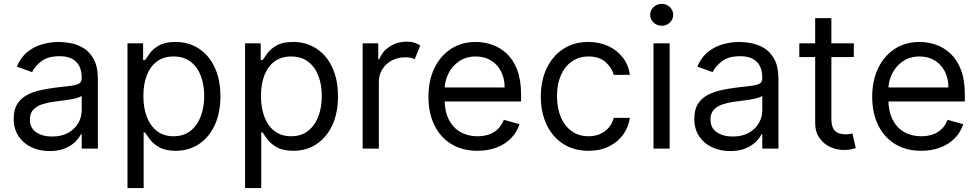

<svg xmlns="http://www.w3.org/2000/svg" viewBox="-20 -770 5071 995"><path d="M237.2 12.8Q185.4 12.8 143.1 -6.9Q100.9 -26.6 76 -64.1Q51.1 -101.6 51.1 -154.8Q51.1 -201.7 69.6 -231Q88.1 -260.3 119 -277Q149.9 -293.7 187.3 -302Q224.8 -310.4 262.8 -315.3Q312.5 -321.7 343.6 -325.1Q374.6 -328.5 389 -336.6Q403.4 -344.8 403.4 -365.1V-367.9Q403.4 -420.5 374.8 -449.6Q346.2 -478.7 288.4 -478.7Q228.3 -478.7 194.2 -452.4Q160.2 -426.1 146.3 -396.3L66.8 -424.7Q88.1 -474.4 123.8 -502.3Q159.4 -530.2 201.9 -541.4Q244.3 -552.6 285.5 -552.6Q311.8 -552.6 346.1 -546.3Q380.3 -540.1 412.5 -521Q444.6 -501.8 465.9 -463.1Q487.2 -424.4 487.2 -359.4V0H403.4V-73.9H399.1Q390.6 -56.1 370.7 -35.9Q350.9 -15.6 317.8 -1.4Q284.8 12.8 237.2 12.8ZM250 -62.5Q299.7 -62.5 334 -82Q368.3 -101.6 385.8 -132.5Q403.4 -163.4 403.4 -197.4V-274.1Q398.1 -267.8 380.1 -262.6Q362.2 -257.5 339 -253.7Q315.7 -250 293.9 -247.3Q272 -244.7 258.5 -242.9Q225.9 -238.6 197.6 -229.2Q169.4 -219.8 152.2 -201.2Q134.9 -182.5 134.9 -150.6Q134.9 -106.9 167.4 -84.7Q199.9 -62.5 250 -62.5Z M640.6 204.5V-545.5H721.6V-458.8H731.5Q740.8 -473 757.3 -495.2Q773.8 -517.4 804.9 -535Q835.9 -552.6 889.2 -552.6Q958.1 -552.6 1010.7 -518.1Q1063.2 -483.7 1092.7 -420.5Q1122.2 -357.2 1122.2 -271.3Q1122.2 -184.7 1092.7 -121.3Q1063.2 -57.9 1011 -23.3Q958.8 11.4 890.6 11.4Q838.1 11.4 806.5 -6.2Q774.9 -23.8 757.8 -46.3Q740.8 -68.9 731.5 -83.8H724.4V204.5ZM723 -272.7Q723 -210.9 741.1 -163.9Q759.2 -116.8 794 -90.4Q828.8 -63.9 879.3 -63.9Q931.8 -63.9 967.2 -91.8Q1002.5 -119.7 1020.4 -167.1Q1038.4 -214.5 1038.4 -272.7Q1038.4 -330.3 1020.8 -376.6Q1003.2 -422.9 967.9 -450.1Q932.5 -477.3 879.3 -477.3Q828.1 -477.3 793.3 -451.5Q758.5 -425.8 740.8 -379.8Q723 -333.8 723 -272.7Z M1250 204.5V-545.5H1331V-458.8H1340.9Q1350.1 -473 1366.7 -495.2Q1383.2 -517.4 1414.2 -535Q1445.3 -552.6 1498.6 -552.6Q1567.5 -552.6 1620 -518.1Q1672.6 -483.7 1702.1 -420.5Q1731.5 -357.2 1731.5 -271.3Q1731.5 -184.7 1702.1 -121.3Q1672.6 -57.9 1620.4 -23.3Q1568.2 11.4 1500 11.4Q1447.4 11.4 1415.8 -6.2Q1384.2 -23.8 1367.2 -46.3Q1350.1 -68.9 1340.9 -83.8H1333.8V204.5ZM1332.4 -272.7Q1332.4 -210.9 1350.5 -163.9Q1368.6 -116.8 1403.4 -90.4Q1438.2 -63.9 1488.6 -63.9Q1541.2 -63.9 1576.5 -91.8Q1611.9 -119.7 1629.8 -167.1Q1647.7 -214.5 1647.7 -272.7Q1647.7 -330.3 1630.1 -376.6Q1612.6 -422.9 1577.2 -450.1Q1541.9 -477.3 1488.6 -477.3Q1437.5 -477.3 1402.7 -451.5Q1367.9 -425.8 1350.1 -379.8Q1332.4 -333.8 1332.4 -272.7Z M1859.4 0V-545.5H1940.3V-463.1H1946Q1960.6 -503.6 1999.6 -528.8Q2038.7 -554 2088.1 -554Q2110.8 -554 2127.8 -548.7Q2144.9 -543.3 2157.7 -534.1L2129.3 -463.1Q2120.4 -467.7 2108.5 -470.3Q2096.6 -473 2081 -473Q2041.2 -473 2010.1 -456.3Q1979 -439.6 1961.1 -410.9Q1943.2 -382.1 1943.2 -345.2V0Z M2454.5 11.4Q2375.7 11.4 2318.7 -23.6Q2261.7 -58.6 2231 -121.6Q2200.3 -184.7 2200.3 -268.5Q2200.3 -352.3 2231 -416.4Q2261.7 -480.5 2316.9 -516.5Q2372.2 -552.6 2446 -552.6Q2488.6 -552.6 2530.2 -538.4Q2571.7 -524.1 2605.8 -492.4Q2639.9 -460.6 2660.2 -408.4Q2680.4 -356.2 2680.4 -279.8V-244.3H2259.9V-316.8H2595.2Q2595.2 -362.9 2576.9 -399.1Q2558.6 -435.4 2525 -456.3Q2491.5 -477.3 2446 -477.3Q2396 -477.3 2359.6 -452.6Q2323.2 -427.9 2303.6 -388.5Q2284.1 -349.1 2284.1 -304V-255.7Q2284.1 -193.9 2305.6 -151.1Q2327.1 -108.3 2365.4 -86.1Q2403.8 -63.9 2454.5 -63.9Q2487.6 -63.9 2514.4 -73.3Q2541.2 -82.7 2560.7 -101.7Q2580.3 -120.7 2590.9 -149.1L2671.9 -126.4Q2659.1 -85.2 2628.9 -54.2Q2598.7 -23.1 2554.3 -5.9Q2509.9 11.4 2454.5 11.4Z M3029.8 11.4Q2953.1 11.4 2897.7 -24.9Q2842.3 -61.1 2812.5 -124.6Q2782.7 -188.2 2782.7 -269.9Q2782.7 -353 2813.4 -416.7Q2844.1 -480.5 2899.3 -516.5Q2954.5 -552.6 3028.4 -552.6Q3085.9 -552.6 3132.1 -531.2Q3178.3 -509.9 3207.7 -471.6Q3237.2 -433.2 3244.3 -382.1H3160.5Q3150.9 -419.4 3118.1 -448.3Q3085.2 -477.3 3029.8 -477.3Q2980.8 -477.3 2944.1 -451.9Q2907.3 -426.5 2886.9 -380.5Q2866.5 -334.5 2866.5 -272.7Q2866.5 -209.5 2886.5 -162.6Q2906.6 -115.8 2943.4 -89.8Q2980.1 -63.9 3029.8 -63.9Q3062.5 -63.9 3089.1 -75.3Q3115.8 -86.6 3134.2 -108Q3152.7 -129.3 3160.5 -159.1H3244.3Q3237.2 -110.8 3209.3 -72.3Q3181.5 -33.7 3135.8 -11.2Q3090.2 11.4 3029.8 11.4Z M3366.5 0V-545.5H3450.3V0ZM3409.1 -636.4Q3384.6 -636.4 3367 -653.1Q3349.4 -669.7 3349.4 -693.2Q3349.4 -716.6 3367 -733.3Q3384.6 -750 3409.1 -750Q3433.6 -750 3451.2 -733.3Q3468.7 -716.6 3468.7 -693.2Q3468.7 -669.7 3451.2 -653.1Q3433.6 -636.4 3409.1 -636.4Z M3764.2 12.8Q3712.4 12.8 3670.1 -6.9Q3627.8 -26.6 3603 -64.1Q3578.1 -101.6 3578.1 -154.8Q3578.1 -201.7 3596.6 -231Q3615.1 -260.3 3646 -277Q3676.8 -293.7 3714.3 -302Q3751.8 -310.4 3789.8 -315.3Q3839.5 -321.7 3870.6 -325.1Q3901.6 -328.5 3916 -336.6Q3930.4 -344.8 3930.4 -365.1V-367.9Q3930.4 -420.5 3901.8 -449.6Q3873.2 -478.7 3815.3 -478.7Q3755.3 -478.7 3721.2 -452.4Q3687.1 -426.1 3673.3 -396.3L3593.8 -424.7Q3615.1 -474.4 3650.7 -502.3Q3686.4 -530.2 3728.9 -541.4Q3771.3 -552.6 3812.5 -552.6Q3838.8 -552.6 3873 -546.3Q3907.3 -540.1 3939.5 -521Q3971.6 -501.8 3992.9 -463.1Q4014.2 -424.4 4014.2 -359.4V0H3930.4V-73.9H3926.1Q3917.6 -56.1 3897.7 -35.9Q3877.8 -15.6 3844.8 -1.4Q3811.8 12.8 3764.2 12.8ZM3777 -62.5Q3826.7 -62.5 3861 -82Q3895.2 -101.6 3912.8 -132.5Q3930.4 -163.4 3930.4 -197.4V-274.1Q3925.1 -267.8 3907.1 -262.6Q3889.2 -257.5 3865.9 -253.7Q3842.7 -250 3820.8 -247.3Q3799 -244.7 3785.5 -242.9Q3752.8 -238.6 3724.6 -229.2Q3696.4 -219.8 3679.2 -201.2Q3661.9 -182.5 3661.9 -150.6Q3661.9 -106.9 3694.4 -84.7Q3726.9 -62.5 3777 -62.5Z M4404.8 -545.5V-474.4H4122.2V-545.5ZM4204.5 -676.1H4288.4V-156.2Q4288.4 -120.7 4298.8 -103.2Q4309.3 -85.6 4325.8 -79.7Q4342.3 -73.9 4360.8 -73.9Q4374.6 -73.9 4383.5 -75.5Q4392.4 -77.1 4397.7 -78.1L4414.8 -2.8Q4406.2 0.4 4391 3.7Q4375.7 7.1 4352.3 7.1Q4316.8 7.1 4282.8 -8.2Q4248.9 -23.4 4226.7 -54.7Q4204.5 -85.9 4204.5 -133.5Z M4754.3 11.4Q4675.4 11.4 4618.4 -23.6Q4561.4 -58.6 4530.7 -121.6Q4500 -184.7 4500 -268.5Q4500 -352.3 4530.7 -416.4Q4561.4 -480.5 4616.7 -516.5Q4671.9 -552.6 4745.7 -552.6Q4788.4 -552.6 4829.9 -538.4Q4871.4 -524.1 4905.5 -492.4Q4939.6 -460.6 4959.9 -408.4Q4980.1 -356.2 4980.1 -279.8V-244.3H4559.7V-316.8H4894.9Q4894.9 -362.9 4876.6 -399.1Q4858.3 -435.4 4824.8 -456.3Q4791.2 -477.3 4745.7 -477.3Q4695.7 -477.3 4659.3 -452.6Q4622.9 -427.9 4603.3 -388.5Q4583.8 -349.1 4583.8 -304V-255.7Q4583.8 -193.9 4605.3 -151.1Q4626.8 -108.3 4665.1 -86.1Q4703.5 -63.9 4754.3 -63.9Q4787.3 -63.9 4814.1 -73.3Q4840.9 -82.7 4860.4 -101.7Q4880 -120.7 4890.6 -149.1L4971.6 -126.4Q4958.8 -85.2 4928.6 -54.2Q4898.4 -23.1 4854 -5.9Q4809.7 11.4 4754.3 11.4Z"/></svg>

Font: InterMG
Style: Regular
Weight: 400
Designer: Rasmus Andersson
Foundry: rsms
Version: Version 3.019;December 26, 2023;FontCreator 15.0.0.2955 64-b